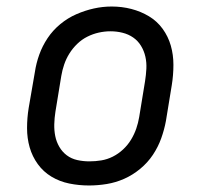

<svg xmlns="http://www.w3.org/2000/svg" viewBox="-20 -561 640 589"><path d="M253 8Q222 8 192.5 2Q163 -4 138 -19Q113 -34 96 -57.5Q79 -81 71 -109Q63 -137 63 -168Q63 -199 68 -230L87 -340Q91 -367 100.5 -393.5Q110 -420 126 -444Q142 -468 165 -487Q188 -506 214.5 -517.5Q241 -529 268 -535Q295 -541 323 -541Q354 -541 383 -533.5Q412 -526 437 -511Q462 -496 479 -472.5Q496 -449 504 -421Q512 -393 512 -362Q512 -331 507 -300L489 -190Q484 -163 474.5 -136.5Q465 -110 449 -86Q433 -62 410 -43Q387 -24 361 -12.5Q335 -1 307.5 3.5Q280 8 253 8ZM254 -66Q273 -66 291 -69Q309 -72 326 -80.5Q343 -89 357.5 -102.5Q372 -116 382 -132.5Q392 -149 398 -166.5Q404 -184 407 -202L425 -312Q428 -331 429 -350Q430 -369 426 -387Q422 -405 412.5 -420.5Q403 -436 388.5 -446Q374 -456 356 -460.5Q338 -465 319 -465Q301 -465 283 -461Q265 -457 248 -448.5Q231 -440 217 -426.5Q203 -413 193 -397Q183 -381 177 -363.5Q171 -346 168 -328L150 -218Q147 -199 146.5 -180Q146 -161 149.5 -143.5Q153 -126 162 -110.5Q171 -95 185 -84.5Q199 -74 217 -70Q235 -66 254 -66Z"/></svg>

Font: Iosevka Curly Slab ExObl
Style: Regular
Weight: 400
Width: 7
Italic angle: -9°
Monospace: yes
Designer: Belleve Invis
Foundry: Belleve Invis
Version: Version 11.1.0; ttfautohint (v1.8.3)